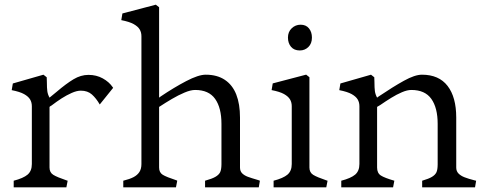

<svg xmlns="http://www.w3.org/2000/svg" viewBox="-20 -800 2074 820"><path d="M116 -346.2V-99.5Q116 -69.8 97.8 -54.2Q79.5 -38.8 38.5 -28.2V0H263.5L269 -28.2L266 -29Q224 -43.2 207.8 -53.2Q191.5 -63.2 191.5 -84.5V-343.5Q195.8 -347.5 199.8 -349.2Q221.8 -366 243.1 -379.8Q264.5 -393.5 286.2 -403.1Q308 -412.8 325.2 -412.8Q354.2 -412.8 372.5 -396.5Q390.8 -380.2 406 -353.8L463.2 -424.8L461.2 -427.8Q446 -450.2 418.9 -465.2Q391.8 -480.2 357.8 -480.2Q325.2 -480.2 294 -461.5Q262.8 -442.8 222 -408Q206.8 -395.5 191.5 -383Q184 -396.5 182.1 -410.4Q180.2 -424.2 180.2 -448.8L179.5 -470L165.5 -481L34.8 -443.5L30 -415Q64.8 -408.2 82.9 -398.1Q101 -388 108.5 -375.4Q116 -362.8 116 -346.2Z M584 -99.5V-645.2Q584 -661.8 576.5 -674.4Q569 -687 550.9 -697.1Q532.8 -707.2 498 -714L502.8 -742.5L645.5 -780L659.5 -769V-383L666.5 -388.2Q722.5 -426 775 -453.5Q827.5 -481 858.5 -481Q907.2 -481 940.1 -459.1Q973 -437.2 989 -396.5Q1005 -355.8 1005 -298V-84.5Q1005 -69 1014.1 -59.9Q1023.2 -50.8 1038.1 -45.1Q1053 -39.5 1081.8 -31.2Q1083.8 -30.5 1085.9 -29.8Q1088 -29 1090 -28.2L1085.2 0H855.8V-28.2Q885.8 -36.5 900 -44.8Q914.2 -53 919.9 -63.9Q925.5 -74.8 925.8 -97.8V-99.5V-271Q925.8 -339.5 898.8 -377.6Q871.8 -415.8 813.2 -415.8Q794.2 -415.8 767.9 -404.6Q741.5 -393.5 714.4 -377.5Q687.2 -361.5 661.8 -344.8L659.5 -343.5V-84.5Q659.5 -63.2 675 -53.6Q690.5 -44 734 -29.8L737 -28.2L731.5 0H506.5V-28.2Q534.2 -35 550.5 -43.6Q566.8 -52.2 575.4 -65.5Q584 -78.8 584 -99.5Z M1226 -99.5V-346.5Q1226 -363 1218.5 -375.6Q1211 -388.2 1192.9 -398.4Q1174.8 -408.5 1140 -415.2L1144.8 -443.8L1287.5 -481.2L1301.5 -470.2V-84.5Q1301.5 -63.2 1317.8 -53.2Q1334 -43.2 1376 -29L1379 -28.2L1373.5 0H1148.5V-28.2Q1189.5 -38.8 1207.8 -54.2Q1226 -69.8 1226 -99.5ZM1312.2 -639.5Q1312.2 -663.2 1299.5 -678.9Q1286.8 -694.5 1263.8 -694.5Q1241.8 -694.5 1225.8 -679.2Q1209.8 -664 1209.8 -639.5Q1209.8 -615.8 1222.9 -600.1Q1236 -584.5 1260.5 -584.5Q1281.8 -584.5 1297 -599.2Q1312.2 -614 1312.2 -639.5Z M1515 -346.2V-99.5Q1515 -69.8 1496.8 -54.2Q1478.5 -38.8 1437.5 -28.2V0H1658.8L1664.2 -28.2Q1622.5 -40.2 1606.5 -50.5Q1590.5 -60.8 1590.5 -84.5V-343.5Q1597.8 -347.5 1604 -351.5Q1627.2 -367.5 1650.6 -382Q1674 -396.5 1696.6 -406.1Q1719.2 -415.8 1736.8 -415.8Q1795.2 -415.8 1822.2 -377.6Q1849.2 -339.5 1849.2 -271V-99.5V-97.5Q1849 -74.8 1843.8 -63.9Q1838.5 -53 1825 -44.8Q1811.5 -36.5 1783 -28.2V0H2008.8L2013.5 -28.2L2009.5 -29Q1980 -36.5 1963.9 -42.9Q1947.8 -49.2 1938.1 -59.1Q1928.5 -69 1928.5 -84.5V-298Q1928.5 -385.2 1891.5 -433.1Q1854.5 -481 1782 -481Q1751.8 -481 1704.9 -455Q1658 -429 1597.5 -388.2L1590.5 -383Q1583 -396.8 1581.1 -410.8Q1579.2 -424.8 1579.2 -449.5L1578.5 -470L1564.5 -481L1433.8 -443.5L1429 -415Q1463.8 -408.2 1481.9 -398.1Q1500 -388 1507.5 -375.4Q1515 -362.8 1515 -346.2Z"/></svg>

Font: TMT Limkin
Style: Regular
Weight: 400
Designer: Gabriel Drozdov
Version: Version 1.000;Glyphs 3.1.2 (3151)